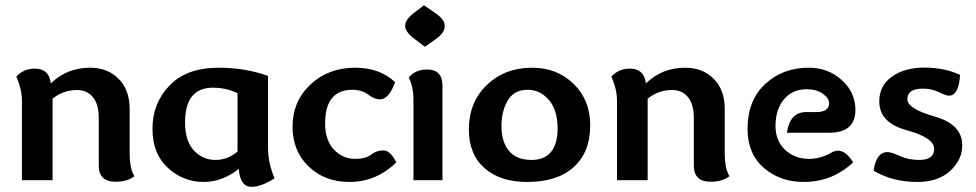

<svg xmlns="http://www.w3.org/2000/svg" viewBox="-20 -686 3716 731"><path d="M173.3 -369.6H174.8Q235.4 -428.2 323.2 -428.2Q389.6 -428.2 431.6 -386Q473.6 -343.8 473.6 -271V-100.1Q473.6 -75.2 477.8 -53.2Q481.9 -31.2 491.7 -15.1Q464.8 5.9 419.9 5.9Q356 5.9 356 -55.7V-235.8Q356 -289.6 333.5 -316.4Q311 -343.3 273.9 -343.3Q220.2 -343.3 180.2 -310.1V0H63.5V-302.2Q63.5 -346.2 42 -394.5Q70.3 -424.8 112.3 -424.8Q166.5 -424.8 173.3 -369.6Z M938 25.4Q894 25.4 889.2 -43Q825.7 6.8 755.4 6.8Q678.2 6.8 619.4 -46.6Q560.5 -100.1 560.5 -195.8Q560.5 -293 625.5 -360.6Q690.4 -428.2 812.5 -428.2Q913.6 -428.2 1000.5 -397V-122.6Q1000.5 -64.9 1025.4 -7.3Q974.6 25.4 938 25.4ZM800.3 -77.1Q846.7 -77.1 884.3 -108.9V-331.1Q841.3 -352.1 790.5 -352.1Q684.6 -352.1 684.6 -220.2Q684.6 -149.4 718 -113.3Q751.5 -77.1 800.3 -77.1Z M1310.5 6.8Q1216.3 6.8 1155 -52.2Q1093.8 -111.3 1093.8 -203.1Q1093.8 -300.3 1162.1 -364.3Q1230.5 -428.2 1332.5 -428.2Q1425.8 -428.2 1484.4 -373Q1460.4 -307.6 1426.3 -307.6Q1406.2 -307.6 1381.6 -325.9Q1356.9 -344.2 1322.3 -344.2Q1217.8 -344.2 1217.8 -215.8Q1217.8 -152.3 1251.2 -116.7Q1284.7 -81.1 1332.5 -81.1Q1372.6 -81.1 1392.8 -97.2Q1413.1 -113.3 1439.5 -113.3Q1466.3 -113.3 1488.8 -67.9Q1412.6 6.8 1310.5 6.8Z M1597.7 -507.8 1556.6 -539.1Q1522.5 -564.9 1522.5 -587.9Q1522.5 -611.3 1557.1 -637.7L1594.2 -666L1638.2 -635.7Q1673.3 -611.3 1673.3 -587.9Q1673.3 -560.5 1639.2 -537.1ZM1554.2 0V-305.7Q1554.2 -355 1536.1 -390.6Q1560.5 -421.4 1606 -421.4Q1664.6 -421.4 1664.6 -359.9V0Z M1986.8 6.8Q1885.3 6.8 1825.2 -45.4Q1765.1 -97.7 1765.1 -193.4Q1765.1 -296.4 1833.5 -362.3Q1901.9 -428.2 2005.9 -428.2Q2101.1 -428.2 2164.1 -366.5Q2227.1 -304.7 2227.1 -209.5Q2227.1 -106 2164.1 -49.6Q2101.1 6.8 1986.8 6.8ZM2003.9 -77.1Q2053.7 -77.1 2078.4 -108.2Q2103 -139.2 2103 -196.3Q2103 -267.1 2069.6 -305.7Q2036.1 -344.2 1988.8 -344.2Q1937 -344.2 1913.1 -303.2Q1889.2 -262.2 1889.2 -207Q1889.2 -145.5 1918 -111.3Q1946.8 -77.1 2003.9 -77.1Z M2439 -369.6H2440.4Q2501 -428.2 2588.9 -428.2Q2655.3 -428.2 2697.3 -386Q2739.3 -343.8 2739.3 -271V-100.1Q2739.3 -75.2 2743.4 -53.2Q2747.6 -31.2 2757.3 -15.1Q2730.5 5.9 2685.5 5.9Q2621.6 5.9 2621.6 -55.7V-235.8Q2621.6 -289.6 2599.1 -316.4Q2576.7 -343.3 2539.6 -343.3Q2485.8 -343.3 2445.8 -310.1V0H2329.1V-302.2Q2329.1 -346.2 2307.6 -394.5Q2335.9 -424.8 2377.9 -424.8Q2432.1 -424.8 2439 -369.6Z M3049.3 -259.3H3087.4Q3136.7 -259.3 3136.7 -293.5Q3136.7 -312 3112.8 -329.1Q3088.9 -346.2 3050.8 -346.2Q2996.6 -346.2 2964.6 -307.6Q2932.6 -269 2932.6 -206.5Q2932.6 -148.9 2969.7 -115Q3006.8 -81.1 3060.5 -81.1Q3104 -81.1 3146.5 -105.5Q3158.2 -112.3 3170.4 -112.3Q3200.2 -112.3 3228.5 -67.9Q3148.4 6.8 3039.6 6.8Q2950.7 6.8 2888.4 -46.6Q2826.2 -100.1 2826.2 -195.8Q2826.2 -303.7 2893.1 -366Q2960 -428.2 3059.1 -428.2Q3132.8 -428.2 3184.8 -381.3Q3236.8 -334.5 3236.8 -267.6Q3236.8 -180.7 3137.2 -180.7H2976.1Q2987.3 -259.3 3049.3 -259.3Z M3472.7 6.8Q3377.9 6.8 3306.2 -36.1Q3315.9 -106.9 3358.9 -106.9Q3374 -106.9 3406.2 -92Q3438.5 -77.1 3479.5 -77.1Q3536.6 -77.1 3536.6 -119.1Q3536.6 -161.6 3432.1 -190.2Q3327.6 -218.8 3327.6 -299.8Q3327.6 -360.4 3376.2 -394.5Q3424.8 -428.7 3498.5 -428.7Q3575.7 -428.7 3635.3 -400.9Q3630.4 -321.8 3592.8 -321.8Q3581.5 -321.8 3554.4 -335.2Q3527.3 -348.6 3492.7 -348.6Q3434.6 -348.6 3434.6 -308.1Q3434.6 -272 3539.1 -242.2Q3643.6 -212.4 3643.6 -132.8Q3643.6 -77.6 3597.7 -35.4Q3551.8 6.8 3472.7 6.8Z"/></svg>

Font: ALMAS
Style: Bold
Weight: 700
Designer: ALMAS Font/ by Husham Jawad Kadhim, derived from the Bainsely font by/ Paul James MIller
Foundry: High-Logic / Made with FontCreator
Version: Version 1.411;September 19, 2021;FontCreator 14.0.0.2814 32-